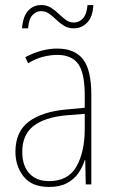

<svg xmlns="http://www.w3.org/2000/svg" viewBox="-20 -729 454 759"><path d="M206 -537Q275 -537 308 -495Q341 -453 341 -355V0H319L317 -96H315Q307 -70 290.5 -45.5Q274 -21 245.5 -5.5Q217 10 174 10Q106 10 73.5 -31Q41 -72 41 -129Q41 -208 93 -247.5Q145 -287 240 -296L315 -303V-351Q315 -441 289 -476.5Q263 -512 206 -512Q181 -512 152 -505Q123 -498 91 -479L80 -503Q110 -519 142 -528Q174 -537 206 -537ZM240 -273Q156 -265 112 -230.5Q68 -196 68 -129Q68 -74 96 -43.5Q124 -13 174 -13Q249 -13 282 -70.5Q315 -128 315 -220V-279ZM67 -617Q71 -665 91.5 -687Q112 -709 143 -709Q165 -709 181.5 -698.5Q198 -688 212 -674.5Q226 -661 240 -650.5Q254 -640 272 -640Q293 -640 308 -656.5Q323 -673 326 -709H349Q347 -663 325 -640Q303 -617 272 -617Q249 -617 232.5 -627.5Q216 -638 202 -651.5Q188 -665 174 -675Q160 -685 142 -685Q124 -685 109 -670Q94 -655 91 -617Z"/></svg>

Font: Noto Sans Bengali Condensed Thin
Style: Regular
Weight: 100
Width: 3
Designer: Joana Ranito - Universal Thirst; Jelle Bosma - Monotype Design Team
Foundry: Universal Thirst ehf.
Version: Version 3.000; ttfautohint (v1.8.4.7-5d5b)